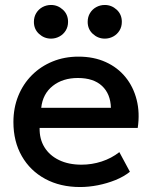

<svg xmlns="http://www.w3.org/2000/svg" viewBox="-20 -738 612 773"><path d="M302.5 15Q222.5 15 162 -17.8Q101.5 -50.5 67.8 -109.5Q34 -168.5 34 -246.5Q34 -303.5 53.5 -351.8Q73 -400 108.5 -435.5Q144 -471 191.8 -490.5Q239.5 -510 296 -510Q357.5 -510 405.5 -488.2Q453.5 -466.5 485.2 -427.5Q517 -388.5 530.2 -336.2Q543.5 -284 534.5 -223H139.5Q138.5 -178.5 159 -145.2Q179.5 -112 217.8 -93.5Q256 -75 308 -75Q350 -75 389.2 -87.8Q428.5 -100.5 460.5 -125.5L503 -46.5Q479 -27 445 -13.2Q411 0.5 374 7.8Q337 15 302.5 15ZM146 -304H426.5Q425 -360 390.8 -392Q356.5 -424 293.5 -424Q232.5 -424 192.2 -392Q152 -360 146 -304ZM185.5 -582.5Q158 -582.5 137.2 -601.5Q116.5 -620.5 116.5 -650Q116.5 -670 126 -685.5Q135.5 -701 151.2 -709.5Q167 -718 185.5 -718Q212.5 -718 233.2 -699Q254 -680 254 -650Q254 -630 244.5 -614.8Q235 -599.5 219.2 -591Q203.5 -582.5 185.5 -582.5ZM402 -582.5Q374.5 -582.5 353.8 -601.5Q333 -620.5 333 -650Q333 -670 342.5 -685.5Q352 -701 367.8 -709.5Q383.5 -718 402 -718Q429 -718 449.8 -699Q470.5 -680 470.5 -650Q470.5 -630 461 -614.8Q451.5 -599.5 435.8 -591Q420 -582.5 402 -582.5Z"/></svg>

Font: Geologica Thin Cursive
Style: Regular
Weight: 400
Version: Version 1.010;gftools[0.9.28]